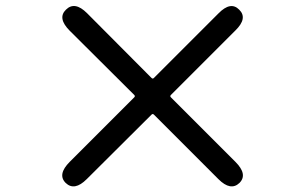

<svg xmlns="http://www.w3.org/2000/svg" viewBox="-20 -706 1040 655"><path d="M276 -95Q234 -53 204 -82Q175 -111 218 -154L438 -374Q442 -378 438 -382L218 -601Q175 -644 205 -673Q235 -703 277 -661L497 -440Q501 -436 505 -440L725 -660Q767 -703 796 -673Q826 -644 783 -602L563 -382Q559 -378 563 -374L783 -154Q826 -111 797 -82Q767 -53 725 -95L505 -315Q501 -319 497 -315Z"/></svg>

Font: Resource Han Rounded JP Medium
Style: Regular
Weight: 500
Designer: Cyano Hao (round all glyphs); Ryoko NISHIZUKA 西塚涼子 (kana, bopomofo & ideographs); Paul D. Hunt (Latin, Greek & Cyrillic)
Foundry: Cyano Hao
Version: 0.990